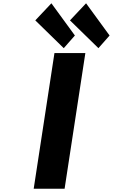

<svg xmlns="http://www.w3.org/2000/svg" viewBox="-20 -1148 687 1168"><path d="M646.6 -932 503.6 -1128 405.7 -1024 578.8 -855ZM435.6 -932 292.6 -1128 194.7 -1024 367.8 -855ZM499.2 -825H311.2L185 0H373Z"/></svg>

Font: Sztylet
Style: BdObl
Weight: 700
Foundry: Cannot Into Space Fonts, PlusOne Fonts
Version: Version 0.12